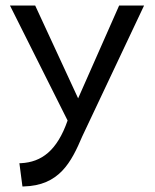

<svg xmlns="http://www.w3.org/2000/svg" viewBox="-20 -471 559 693"><path d="M16 -451 224 -36C186 73 130 114 56 118H50L61 202H65C194 199 237 115 277 21L500 -451H410L262 -116L107 -451Z"/></svg>

Font: Charger Pro
Style: BdNar
Weight: 700
Designer: Jasper
Foundry: Cannot Into Space Fonts
Version: Version 1.09